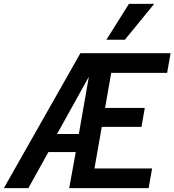

<svg xmlns="http://www.w3.org/2000/svg" viewBox="-23 -976 905 996"><path d="M394 -700H862L844 -598H554L522 -416H728L711 -318H505L467 -102H766L748 0H336L370 -187H228L124 0H-3ZM386 -281 438 -578 273 -281ZM646 -956H777L625 -770H529Z"/></svg>

Font: Niramit SemiBold
Style: Italic
Weight: 600
Italic angle: -10°
Designer: Katatrad Aksorn Co.,Ltd.
Foundry: Cadson Demak Co.,Ltd.
Version: Version 1.001; ttfautohint (v1.6)